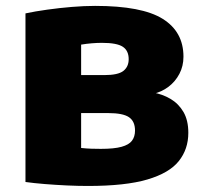

<svg xmlns="http://www.w3.org/2000/svg" viewBox="-20 -623 687 652"><path d="M278.5 8.5Q246 8.5 207.8 6.8Q169.5 5 132.2 2Q95 -1 66.5 -5V-577.5Q99 -584.5 140.2 -590.2Q181.5 -596 223.8 -599.5Q266 -603 303 -603Q462 -603 532.5 -559Q603 -515 603 -430.5Q603 -398.5 589.2 -372.2Q575.5 -346 552 -328.2Q528.5 -310.5 499 -304L498.5 -309Q531.5 -303.5 559 -287.2Q586.5 -271 603 -242.8Q619.5 -214.5 619.5 -172Q619.5 -116.5 587.2 -76Q555 -35.5 480.5 -13.5Q406 8.5 278.5 8.5ZM322.5 -117.5Q367.5 -117.5 392.8 -124.5Q418 -131.5 428.2 -145.2Q438.5 -159 438.5 -179.5Q438.5 -211 418 -225Q397.5 -239 347.5 -239H236V-368H334Q381 -368 399 -382.2Q417 -396.5 417 -422Q417 -451 397 -464.2Q377 -477.5 326 -477.5Q310 -477.5 291.8 -476Q273.5 -474.5 255.5 -471.5V-120.5Q274.5 -118.5 290.8 -118Q307 -117.5 322.5 -117.5Z"/></svg>

Font: Encode Sans SC SemiExpanded ExtraBold
Style: Regular
Weight: 800
Width: 6
Designer: Multiple Designers
Foundry: Impallari Type
Version: Version 3.002